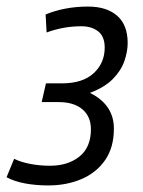

<svg xmlns="http://www.w3.org/2000/svg" viewBox="-44 -555 437 585"><path d="M103 10Q66 10 33 4Q0 -2 -24 -15L-1 -71Q20 -61 48.5 -55.5Q77 -50 108 -50Q163 -50 198 -78Q233 -106 233 -161Q233 -200 207 -222Q181 -244 134 -244H83L96 -301H144Q208 -301 241.5 -332Q275 -363 275 -410Q275 -444 255 -459.5Q235 -475 204 -475Q149 -475 98 -456L95 -511Q154 -535 224 -535Q281 -535 313 -507Q345 -479 345 -424Q345 -398 335 -369Q325 -340 300 -314.5Q275 -289 230 -272Q303 -236 303 -163Q303 -106 276.5 -67.5Q250 -29 204.5 -9.5Q159 10 103 10Z"/></svg>

Font: Ubuntu Sans Condensed
Style: Italic
Weight: 400
Width: 3
Italic angle: -13.5°
Designer: Dalton Maag Ltd
Foundry: Dalton Maag Ltd
Version: Version 1.006; ttfautohint (v1.8.4.7-5d5b)